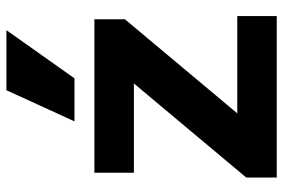

<svg xmlns="http://www.w3.org/2000/svg" viewBox="-162 -720 882 598"><g transform="rotate(-90 279.0 -421.0)"><path d="M25 0ZM528 -123V0H25V-95L318 -445H40V-568H518V-473L225 -123ZM297 -842H484L334 -630H200Z"/></g></svg>

Font: Martel Sans Black
Style: Regular
Weight: 900
Designer: Dan Reynolds and Mathieu Réguer
Foundry: Dan Reynolds and Mathieu Réguer
Version: Version 1.002; ttfautohint (v1.1) -l 5 -r 5 -G 72 -x 0 -D la